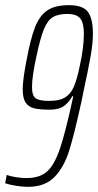

<svg xmlns="http://www.w3.org/2000/svg" viewBox="-20 -716 380 744"><path d="M0 -6 6 -38Q20 -33 41.5 -29.5Q63 -26 82 -26Q134 -26 162.5 -51.5Q191 -77 212.5 -140.5Q234 -204 264 -343H260Q247 -319 227.5 -305Q208 -291 173 -291Q133 -291 111.5 -296.5Q90 -302 79 -319Q68 -336 68 -370Q68 -406 82 -478Q98 -565 115.5 -610Q133 -655 163 -675.5Q193 -696 247 -696Q302 -696 321 -669.5Q340 -643 340 -586Q340 -549 331.5 -500Q323 -451 302 -354L296 -324Q268 -196 248 -132Q228 -68 191 -30Q154 8 89 8Q68 8 42.5 4Q17 0 0 -6ZM289 -460Q305 -532 305 -585Q305 -628 290.5 -645Q276 -662 242 -662Q205 -662 184.5 -649.5Q164 -637 150 -602.5Q136 -568 121 -497Q104 -419 104 -379Q104 -345 118.5 -335Q133 -325 170 -325Q210 -325 231.5 -338Q253 -351 265.5 -378.5Q278 -406 289 -460Z"/></svg>

Font: Saira Ultra Condensed Thin
Style: Italic
Weight: 100
Width: 1
Italic angle: -12°
Designer: Hector Gatti with collaboration of the Omnibus-Type team
Foundry: Omnibus-Type
Version: Version 1.001; ttfautohint (v1.8)